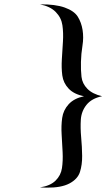

<svg xmlns="http://www.w3.org/2000/svg" viewBox="-20 -697 488 880"><path d="M448 -256Q400 -246 376.5 -216.5Q353 -187 350.5 -149Q348 -111 352 -67.5Q356 -24 356.5 17Q357 58 346.5 91Q336 124 298 144Q260 164 193 163L163 162Q210 155 234.5 131Q259 107 264 73.5Q269 40 267 0Q265 -40 262.5 -80.5Q260 -121 265 -156.5Q270 -192 294.5 -219Q319 -246 365 -256Q319 -265 294.5 -291Q270 -317 265.5 -351.5Q261 -386 263.5 -426Q266 -466 268.5 -506.5Q271 -547 266 -581.5Q261 -616 235.5 -642Q210 -668 163 -677Q233 -678 276.5 -662.5Q320 -647 336.5 -620.5Q353 -594 358.5 -559.5Q364 -525 358 -488Q352 -451 351 -413.5Q350 -376 353.5 -345Q357 -314 380.5 -290Q404 -266 448 -256Z"/></svg>

Font: GFS Artemisia
Style: Bold
Weight: 700
Designer: Designed by Takis Katsoulidis.
Foundry: Designed by Takis Katsoulidis.
Version: Version 1.0